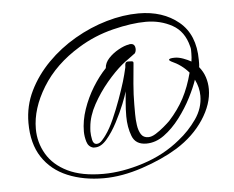

<svg xmlns="http://www.w3.org/2000/svg" viewBox="-43 -512 753 617"><g transform="rotate(-5 333.5 -203.0)"><path d="M268 56Q203 56 151.5 34.5Q100 13 71 -31Q42 -75 42 -142Q42 -197 65.5 -245Q89 -293 128.5 -333Q168 -373 218 -402Q268 -431 321.5 -446.5Q375 -462 425 -462Q503 -462 554 -420Q605 -378 605 -296Q605 -291 605 -285Q605 -279 604 -273Q617 -257 623 -238.5Q629 -220 629 -200Q629 -152 596.5 -102.5Q564 -53 508 -18Q459 12 393 34Q327 56 268 56ZM268 42Q329 42 397.5 20Q466 -2 518 -45Q551 -71 575.5 -106Q600 -141 600 -181Q600 -208 587 -234Q579 -210 562.5 -177.5Q546 -145 522.5 -114Q499 -83 471.5 -63Q444 -43 414 -43Q379 -43 368 -72Q357 -101 357 -136Q357 -159 359 -180.5Q361 -202 362 -216Q359 -204 348 -176.5Q337 -149 321 -118.5Q305 -88 286.5 -66.5Q268 -45 249 -45H243Q227 -49 222 -66Q217 -83 217 -99Q217 -134 229.5 -170.5Q242 -207 262 -239.5Q282 -272 305 -296Q306 -313 319.5 -327.5Q333 -342 352 -352.5Q371 -363 385 -365Q387 -366 391 -366Q399 -366 402.5 -361Q406 -356 406 -349Q406 -345 404.5 -340Q403 -335 399 -333Q389 -325 379.5 -318.5Q370 -312 359 -303Q335 -283 308.5 -251.5Q282 -220 262 -183.5Q242 -147 239 -112Q239 -110 238.5 -106.5Q238 -103 238 -98Q238 -85 241 -70.5Q244 -56 255 -56Q264 -56 272.5 -65.5Q281 -75 285 -81Q299 -100 312.5 -130.5Q326 -161 337.5 -193Q349 -225 356 -248Q358 -255 362 -269.5Q366 -284 367 -290Q368 -293 368 -297Q368 -301 369 -305Q371 -311 378 -311Q382 -311 389 -310.5Q396 -310 395 -305V-303Q392 -273 389 -238Q386 -203 386 -171V-140Q386 -123 388.5 -105Q391 -87 398.5 -75Q406 -63 422 -63Q433 -63 446.5 -71.5Q460 -80 473 -91Q486 -102 493 -109Q523 -142 541.5 -177Q560 -212 572 -258Q550 -284 516 -299Q510 -302 510 -305Q510 -310 529 -310Q541 -310 556 -304.5Q571 -299 581 -293Q582 -300 582.5 -306Q583 -312 583 -319Q583 -325 583 -330.5Q583 -336 581 -342Q569 -391 531 -412Q493 -433 446 -433Q400 -433 339.5 -418Q279 -403 227 -371Q148 -323 106 -254.5Q64 -186 64 -121Q64 -77 86 -39.5Q108 -2 153 20Q198 42 268 42Z"/></g></svg>

Font: Sassy Frass
Style: Regular
Weight: 400
Designer: Robert E. Leuschke
Foundry: Robert E. Leuschke
Version: Version 1.010; ttfautohint (v1.8.3)